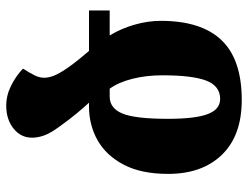

<svg xmlns="http://www.w3.org/2000/svg" viewBox="-112 -692 814 631"><g transform="rotate(-90 295.5 -377.0)"><path d="M282 10Q165 10 102 -55Q39 -120 39 -232Q39 -320 69 -377.5Q99 -435 149 -463.5Q199 -492 261 -492H273Q259 -507 239 -531Q219 -555 196 -587Q173 -618 165.5 -639Q158 -660 158 -679Q158 -716 188 -740Q218 -764 263 -764Q297 -764 329 -748Q361 -732 385 -709Q371 -687 363 -671Q355 -655 355 -639Q355 -625 361.5 -608Q368 -591 385 -566Q397 -548 414 -527Q431 -506 443 -492H576V-424H494Q517 -386 529.5 -342Q542 -298 542 -256Q542 -123 478.5 -56.5Q415 10 282 10ZM285 -61Q328 -61 345.5 -106.5Q363 -152 363 -251Q363 -304 351.5 -349.5Q340 -395 319 -424H293Q255 -424 237.5 -382.5Q220 -341 220 -232Q220 -143 235.5 -102Q251 -61 285 -61Z"/></g></svg>

Font: Noto Serif Armenian SemiCondensed Black
Style: Regular
Weight: 900
Width: 4
Designer: Monotype Design Team
Foundry: Monotype Imaging Inc.
Version: Version 2.008; ttfautohint (v1.8.4.7-5d5b)